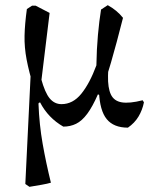

<svg xmlns="http://www.w3.org/2000/svg" viewBox="-20 -483 587 743"><path d="M225 7Q166 -27 135 -87L105 -72L139 -179Q154 -124 172.5 -102Q191 -80 218 -80Q262 -80 294.5 -120Q327 -160 353 -230Q354 -293 359 -348Q364 -403 371 -446L397 -463Q415 -453 429.5 -441Q444 -429 456 -414Q431 -315 409.5 -241Q388 -167 369 -113L359 -118Q338 -70 317.5 -42.5Q297 -15 274.5 -4Q252 7 225 7ZM94 240 78 229 102 -264 112 -139Q92 -205 83 -252.5Q74 -300 75 -345Q76 -390 84 -448L104 -461H118L172 -433L129 -80Q132 -1 145 73Q158 147 177 224Q164 228 141 232Q118 236 94 240ZM475 11Q420 11 393 -22Q366 -55 363 -129L358 -268L401 -271L398 -190Q397 -143 409 -117.5Q421 -92 451 -87Q481 -82 532 -95L537 -87Q531 -57 516 -32Q501 -7 475 11Z"/></svg>

Font: Alegreya
Style: Regular
Weight: 400
Designer: Juan Pablo del Peral
Foundry: Huerta Tipografica
Version: Version 2.009